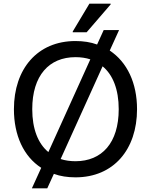

<svg xmlns="http://www.w3.org/2000/svg" viewBox="-20 -956 824 1048"><path d="M584 -932V-936H468L377 -784V-780H453ZM579 -680 630 -792H546L510 -713C475 -726 435 -732 392 -732C184 -732 56 -580 56 -360C56 -217 109 -102 205 -40L154 72H238L274 -7C309 6 349 12 392 12C600 12 728 -140 728 -360C728 -503 674 -617 579 -680ZM156 -360C156 -544 248 -644 392 -644C421 -644 449 -640 473 -632L244 -126C188 -172 156 -252 156 -360ZM392 -76C363 -76 335 -80 311 -88L540 -594C596 -548 628 -468 628 -360C628 -176 536 -76 392 -76Z"/></svg>

Font: Kufam Arabic Latin Roman Normal
Style: Regular
Weight: 400
Designer: Wael Morcos & Artur Schmal
Version: Version 1.200;PS 001.200;hotconv 1.0.88;makeotf.lib2.5.64775